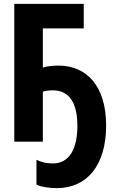

<svg xmlns="http://www.w3.org/2000/svg" viewBox="-20 -734 603 995"><path d="M274 241C431 241 530 123 530 -84C530 -286 431 -394 283 -394C251 -394 221 -390 202 -384V-587H414V-714H54V0H202V-259C214 -263 233 -266 253 -266C341 -266 381 -198 381 -82C381 37 340 113 253 113C220 113 193 106 169 94V223C191 234 233 241 274 241Z"/></svg>

Font: Noto Sans Mono SemiCondensed ExtraBold
Style: Regular
Weight: 800
Width: 4
Designer: Monotype Design Team
Foundry: Monotype Imaging Inc.
Version: Version 2.014